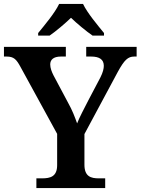

<svg xmlns="http://www.w3.org/2000/svg" viewBox="-22 -951 711 971"><path d="M171 -784V-771H229C261 -793 307 -832 337 -861C367 -832 414 -793 446 -771H504V-784C473 -822 419 -886 398 -931H277C256 -886 202 -822 171 -784ZM162 0H510V-49H478C438 -49 405 -58 405 -118V-273L574 -588C607 -648 625 -665 657 -665H669V-714H414V-665H439C481 -665 503 -650 503 -618C503 -605 499 -585 485 -558L425 -444C403 -401 380 -358 368 -327C357 -358 344 -393 322 -432L248 -571C240 -587 232 -607 232 -625C232 -648 247 -665 286 -665H311V-714H-2V-665H11C48 -665 61 -651 82 -612L267 -274V-116C267 -58 233 -49 190 -49H162Z"/></svg>

Font: Noto Serif Gurmukhi SemiBold
Style: Regular
Weight: 600
Designer: Vaibhav Singh and the Monotype Design Team
Foundry: Monotype Imaging Inc.
Version: Version 2.004